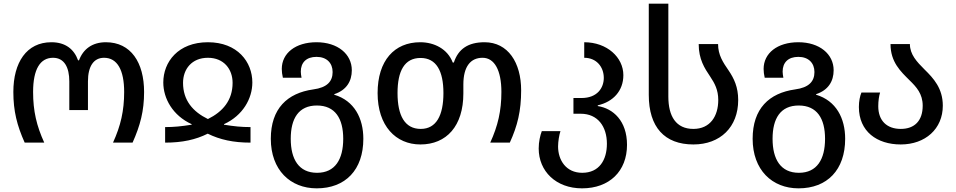

<svg xmlns="http://www.w3.org/2000/svg" viewBox="-20 -780 5229 1050"><path d="M115 0H222C180 -92 161 -173 161 -277C161 -402 200 -464 270 -464C332 -464 359 -411 359 -335V-178H461V-335C461 -417 492 -464 549 -464C622 -464 659 -396 659 -277C659 -174 640 -92 598 0H705C747 -94 768 -173 768 -277C768 -438 696 -549 559 -549C485 -549 435 -512 412 -450H407C385 -511 338 -549 261 -549C125 -549 53 -438 53 -277C53 -173 73 -94 115 0Z M883 0C977 0 1050 -16 1116 -49C1183 -16 1256 0 1350 0V-85C1300 -85 1261 -89 1205 -98V-101C1308 -148 1360 -241 1360 -329C1360 -441 1279 -549 1117 -549C954 -549 873 -441 873 -329C873 -241 925 -148 1028 -101V-98C971 -89 932 -85 883 -85ZM1117 -129C1035 -169 981 -231 981 -327C981 -402 1029 -464 1117 -464C1204 -464 1252 -402 1252 -327C1252 -231 1198 -169 1117 -129Z M1712 250C1869 250 1967 149 1967 -21C1967 -133 1918 -229 1808 -262V-265C1875 -287 1904 -336 1904 -396C1904 -484 1827 -549 1711 -549C1596 -549 1521 -489 1521 -403C1521 -388 1523 -372 1527 -355H1629C1627 -367 1625 -378 1625 -388C1625 -438 1655 -469 1711 -469C1767 -469 1799 -435 1799 -386C1799 -335 1769 -301 1693 -291C1551 -271 1461 -186 1461 -21C1461 149 1567 250 1712 250ZM1714 165C1614 165 1570 91 1570 -21C1570 -132 1613 -203 1713 -203C1813 -203 1857 -132 1857 -21C1857 91 1813 165 1714 165Z M2279 10C2422 10 2514 -91 2514 -269V-318C2514 -417 2554 -464 2619 -464C2684 -464 2722 -396 2722 -277C2722 -174 2703 -92 2661 0H2768C2810 -92 2830 -173 2830 -286C2830 -438 2758 -549 2630 -549C2540 -549 2486 -512 2462 -438H2456C2428 -512 2355 -549 2278 -549C2137 -549 2045 -449 2045 -271C2045 -91 2145 10 2279 10ZM2281 -75C2193 -75 2154 -149 2154 -271C2154 -392 2192 -463 2280 -463C2366 -463 2405 -392 2405 -271C2405 -149 2366 -75 2281 -75Z M3163 250C3313 250 3409 156 3409 12C3409 -119 3333 -187 3249 -200V-204C3333 -223 3389 -283 3389 -369C3389 -466 3300 -549 3175 -549V-464C3242 -464 3282 -414 3282 -354C3282 -301 3248 -244 3160 -244H3116V-158H3156C3249 -158 3299 -88 3299 6C3299 95 3257 165 3164 165C3075 165 3032 95 3032 21C3032 -6 3038 -42 3045 -63H2943C2934 -39 2926 -5 2926 32C2926 156 3020 250 3163 250Z M3772 10C3919 10 4017 -85 4017 -233C4017 -304 3994 -351 3965 -394C3934 -439 3907 -479 3907 -539H3801C3801 -456 3833 -407 3864 -361C3888 -325 3908 -289 3908 -233C3908 -145 3864 -75 3772 -75C3677 -75 3635 -144 3635 -252V-760H3528V-261C3528 -85 3614 10 3772 10Z M4347 250C4504 250 4602 149 4602 -21C4602 -133 4553 -229 4443 -262V-265C4510 -287 4539 -336 4539 -396C4539 -484 4462 -549 4346 -549C4231 -549 4156 -489 4156 -403C4156 -388 4158 -372 4162 -355H4264C4262 -367 4260 -378 4260 -388C4260 -438 4290 -469 4346 -469C4402 -469 4434 -435 4434 -386C4434 -335 4404 -301 4328 -291C4186 -271 4096 -186 4096 -21C4096 149 4202 250 4347 250ZM4349 165C4249 165 4205 91 4205 -21C4205 -132 4248 -203 4348 -203C4448 -203 4492 -132 4492 -21C4492 91 4448 165 4349 165Z M4906 10C5040 10 5136 -75 5136 -202C5136 -297 5085 -352 5036 -400C4994 -442 4956 -482 4956 -539H4850C4850 -440 4906 -389 4954 -341C4992 -304 5026 -267 5026 -202C5026 -119 4981 -75 4906 -75C4831 -75 4783 -119 4783 -199C4783 -228 4787 -255 4793 -274H4691C4683 -255 4677 -227 4677 -195C4677 -61 4776 10 4906 10Z"/></svg>

Font: Noto Sans Georgian Medium
Style: Regular
Weight: 500
Designer: Monotype Design Team, Akaki Razmadze
Foundry: Google LLC
Version: Version 2.005